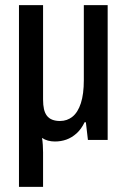

<svg xmlns="http://www.w3.org/2000/svg" viewBox="-20 -546 495 749"><path d="M54 183V-526H148V-158Q148 -136 151.5 -120.5Q155 -105 163 -94.5Q171 -84 184 -79Q197 -74 214 -74Q242 -74 263 -91Q284 -108 295.5 -143.5Q307 -179 307 -233V-526H400V0H323L315 -69H310Q297 -42 278.5 -25.5Q260 -9 239 -1.5Q218 6 194 6Q180 6 167 2.5Q154 -1 144 -8Q146 4 147 19.5Q148 35 148 48V183Z"/></svg>

Font: Archivo Condensed Medium
Style: Regular
Weight: 500
Width: 3
Designer: Hector Gatti
Foundry: Omnibus-Type
Version: Version 2.001